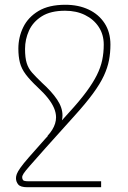

<svg xmlns="http://www.w3.org/2000/svg" viewBox="-20 -520 535 805"><path d="M95 265Q66 265 56.5 253.5Q47 242 47 227Q47 219 50.5 209.5Q54 200 65.5 183.5Q77 167 101.5 139Q126 111 167 65Q208 19 270 -49Q314 -97 342 -135Q370 -173 386 -205Q402 -237 408.5 -268Q415 -299 415 -333Q415 -375 394 -407Q373 -439 336.5 -457Q300 -475 253 -475Q192 -475 155 -451.5Q118 -428 101.5 -391.5Q85 -355 85 -315Q85 -278 92 -255.5Q99 -233 114.5 -215.5Q130 -198 156 -173Q197 -136 219.5 -102.5Q242 -69 242 -36Q242 -16 233 5Q224 26 204 49L179 50Q191 37 199 24Q207 11 211 -2Q215 -15 215 -28Q215 -47 206.5 -67Q198 -87 181 -108.5Q164 -130 138 -154Q106 -184 88 -208Q70 -232 63.5 -257.5Q57 -283 57 -316Q57 -364 77.5 -406Q98 -448 141.5 -474Q185 -500 254 -500Q309 -500 351.5 -480Q394 -460 418.5 -422.5Q443 -385 443 -333Q443 -299 437 -267.5Q431 -236 415.5 -202.5Q400 -169 370 -128Q340 -87 292 -34Q216 50 172 99.5Q128 149 106.5 173.5Q85 198 79 207.5Q73 217 73 223Q73 230 76.5 235Q80 240 99 240H404V265Z"/></svg>

Font: Noto Serif Armenian Thin
Style: Regular
Weight: 250
Version: Version 2.007